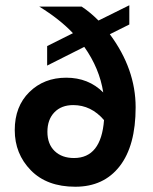

<svg xmlns="http://www.w3.org/2000/svg" viewBox="-20 -699 582 729"><path d="M261 -99Q364 -99 375 -243Q326 -300 258 -300Q213 -300 186.5 -272.5Q160 -245 160 -198.5Q160 -152 187.5 -125.5Q215 -99 261 -99ZM397 -569Q495 -437 495 -291.5Q495 -146 434.5 -68Q374 10 266 10Q158 10 97 -52.5Q36 -115 36 -205Q36 -295 91.5 -349.5Q147 -404 231.5 -404Q316 -404 372 -348Q358 -439 300 -521L159 -450V-524L257 -573Q207 -626 129 -674H290Q322 -653 354 -621L471 -679V-606Z"/></svg>

Font: Hind Kochi SemiBold
Style: Regular
Weight: 600
Designer: Dhruvi Tolia
Foundry: Indian Type Foundry
Version: Version 0.702;PS 1.0;hotconv 1.0.81;makeotf.lib2.5.63406